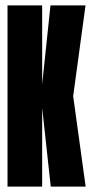

<svg xmlns="http://www.w3.org/2000/svg" viewBox="-20 -695 346 715"><path d="M8 0H137V-293.5L169 0H299L252.5 -337L298.5 -675H168L137 -381V-675H8Z"/></svg>

Font: Anybody UltraCondensed
Style: Bold
Weight: 700
Width: 1
Version: Version 1.113;gftools[0.9.25]